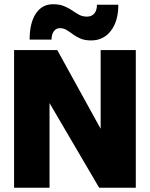

<svg xmlns="http://www.w3.org/2000/svg" viewBox="-20 -887 708 907"><path d="M230.5 -867Q261 -867 282.5 -858.2Q304 -849.5 320.8 -837.8Q337.5 -826 353.8 -817.2Q370 -808.5 390.5 -808.5Q413 -808.5 425.5 -823.2Q438 -838 438 -864.5H539Q539 -787.5 504 -741.8Q469 -696 410.5 -696Q380.5 -696 360.2 -704.8Q340 -713.5 324.5 -725Q309 -736.5 294.8 -745.2Q280.5 -754 263 -754Q245 -754 234.2 -739.2Q223.5 -724.5 223.5 -700H120Q120 -778.5 149.2 -822.8Q178.5 -867 230.5 -867ZM455.5 -650.5H621.5V0H448.5L214 -400V0H46.5V-650.5H250.5L455.5 -278.5Z"/></svg>

Font: Overused Grotesk ExtraBold
Style: Regular
Weight: 800
Version: Version 0.004